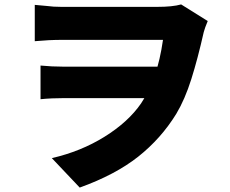

<svg xmlns="http://www.w3.org/2000/svg" viewBox="-20 -777 1040 867"><path d="M192 -750Q220 -746 257 -746H307H384H475H566H642H690Q759 -746 798 -757L918 -682Q905 -651 900 -632Q873 -512 844 -420Q815 -328 776 -263Q707 -151 604 -69.5Q501 12 340 70L214 -63Q345 -93 452 -159.5Q559 -226 617 -310Q655 -367 679 -436.5Q703 -506 716 -597H666H585H488H391H309H258Q203 -597 137 -591V-755ZM673 -334H592H500H409H329H271Q212 -334 163 -329V-481Q215 -476 265 -476H326H411H506H601H682H738L731 -334Z"/></svg>

Font: Merged Yaku Han JP Black
Style: Regular
Weight: 900
Designer: Ryoko NISHIZUKA 西塚涼子 (kana, bopomofo & ideographs); Paul D. Hunt (Latin, Greek & Cyrillic); Sandoll Communications 산돌커뮤니
Foundry: Adobe
Version: Version 2.004